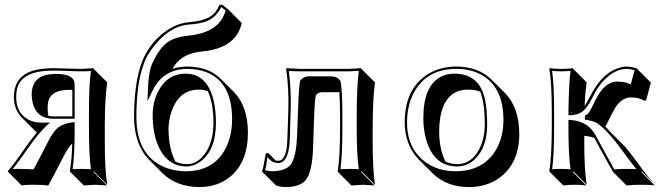

<svg xmlns="http://www.w3.org/2000/svg" viewBox="-20 -718 2776 805"><path d="M183.1 -231.9Q192.9 -230 203.1 -230H283.2V-341.3Q276.9 -341.3 270.5 -341.3Q193.4 -341.3 182.1 -291.5Q179.7 -279.3 179.7 -264.6Q179.7 -246.6 183.1 -231.9ZM282.7 -116.2Q266.6 -102.5 243.7 -56.6Q194.3 39.1 182.6 59.6Q161.1 56.6 119.6 56.6Q83.5 56.6 70.8 59.6L14.2 2.9L12.2 0Q36.6 -26.9 85.9 -98.6Q108.9 -131.3 130.9 -158.2Q132.3 -159.7 134.8 -162.1Q130.9 -165.5 127.9 -168.5L71.3 -225.1Q38.6 -259.3 38.1 -310.1Q38.1 -405.3 134.3 -425.8Q164.1 -431.6 201.2 -432.1Q218.8 -432.1 254.4 -430.7Q298.3 -429.2 323.2 -429.2L371.1 -432.1L373 -429.2L429.7 -372.6Q419.9 -311.5 419.4 -194.3V-121.6Q419.4 -3.4 429.7 56.6L373 0L372.1 2.9L428.7 59.6Q426.8 59.6 379.4 56.6L331.5 59.6L274.9 2.9L272.9 0Q281.7 -54.7 282.7 -116.2ZM163.6 -204.1H189.5L170.4 -186.5Q157.7 -174.3 138.7 -151.4Q120.1 -129.4 68.8 -56.2Q50.8 -30.3 33.2 -9.3Q48.3 -10.3 63 -9.8Q95.7 -9.8 120.6 -7.8Q131.8 -27.3 178.2 -117.7Q204.1 -169.9 226.6 -185.5Q248.5 -200.2 281.7 -204.6L293 -206.1V-168.9Q293 -66.4 284.2 -8.3Q301.8 -9.8 323.2 -9.8Q345.7 -9.8 361.3 -8.3Q353 -66.9 353 -178.2V-251Q353 -363.8 361.3 -420.4Q344.2 -418.9 323.2 -418.9Q297.4 -418.9 253.4 -420.9Q217.3 -422.4 201.2 -421.9Q65.4 -421.9 50.3 -340.3Q47.9 -326.7 47.9 -310.1Q47.9 -245.6 98.1 -216.8Q121.6 -204.1 148.9 -204.1Q150.9 -204.1 155.8 -204.1Q161.1 -204.1 163.6 -204.1ZM293 -220.2H203.1Q134.3 -220.2 117.2 -286.1Q113.3 -303.2 112.8 -320.8Q112.8 -398.9 192.4 -406.7Q203.1 -407.7 213.9 -408.2Q281.7 -408.2 291 -376.5Q293 -369.1 293 -361.8Z M542 -228Q542.5 -403.8 590.8 -492.2Q629.4 -561.5 693.4 -599.1Q732.4 -621.6 772 -625Q853.5 -630.9 881.8 -666Q892.1 -679.2 900.9 -698.2H912.1L937 -678.2L993.7 -621.6Q970.2 -516.6 829.6 -502.4Q749.5 -495.6 713.9 -446.3Q708 -438 703.6 -429.7Q731.4 -438.5 764.2 -439Q854.5 -438.5 904.8 -388.2L961.4 -331.5Q1019 -272.5 1019.5 -161.6Q1019.5 -39.1 944.8 23.4Q892.6 65.9 815.4 66.4Q720.2 65.4 661.6 8.3L605 -48.3Q542.5 -112.8 542 -228ZM814.5 -342.3Q729.5 -342.3 698.2 -247.1Q687 -211.9 686.5 -178.2Q687 -93.8 715.8 -40Q738.3 -30.3 763.2 -29.8Q811 -29.8 843.8 -80.1Q875 -128.4 875 -204.1Q874.5 -286.6 851.1 -335.9Q834 -342.3 814.5 -342.3ZM757.8 -409.2Q850.1 -409.2 876.5 -292.5Q885.3 -252.9 885.3 -204.1Q885.3 -85.4 816.9 -38.1Q790.5 -20.5 763.2 -20Q678.2 -20 640.6 -113.3Q620.1 -165.5 620.1 -234.9Q620.1 -307.1 658.2 -358.9Q694.8 -409.2 757.8 -409.2ZM551.8 -228Q551.8 -72.3 662.1 -20.5Q705.6 -0.5 758.8 0Q881.3 0 930.2 -104.5Q953.1 -154.8 953.1 -217.8Q953.1 -373.5 844.7 -415.5Q808.6 -429.2 764.2 -429.2Q663.1 -428.2 619.1 -336.9L598.6 -293.9L600.1 -341.3Q602.5 -418.5 619.1 -453.1Q649.4 -519 684.6 -542.5Q718.3 -564 772 -568.8Q901.9 -582.5 925.8 -674.3L907.7 -688.5Q884.3 -640.1 836.4 -625.5Q810.5 -617.7 772.9 -615.2Q689.5 -608.9 621.6 -519.5Q608.9 -502.4 599.6 -487.3Q551.8 -400.4 551.8 -228Z M1292.5 -94.2Q1288.6 3.9 1262.2 36.6Q1236.8 66.4 1178.2 66.4Q1150.4 65.9 1136.2 58.6L1079.6 2L1078.6 -1Q1083.5 -9.3 1090.8 -56.2Q1092.8 -67.9 1094.7 -75.2L1105 -76.2L1135.7 -44.9Q1141.1 -43.9 1147 -43.9Q1182.1 -45.4 1184.6 -129.9L1189 -258.8Q1191.4 -347.2 1179.7 -429.2L1180.7 -432.1Q1182.6 -432.1 1237.8 -429.2H1442.9L1494.6 -432.1L1495.6 -429.2L1552.2 -372.6Q1542.5 -304.2 1542.5 -172.4V-122.6Q1542.5 -6.3 1552.2 56.6L1495.6 0L1493.7 2.9L1550.3 59.6Q1548.3 59.6 1502.4 56.6L1453.1 59.6L1397 2.9L1396 0Q1405.8 -61 1405.8 -179.2V-229Q1405.8 -284.7 1402.8 -331.5H1330.1Q1313.5 -330.6 1304.2 -318.4Q1299.3 -300.3 1296.4 -209.5ZM1225.6 -151.4 1230 -266.6Q1233.4 -359.9 1238.3 -377.9L1238.8 -379.4L1239.7 -381.3Q1253.9 -397.9 1273.9 -397.9H1371.6Q1392.6 -397 1405.8 -381.3L1406.7 -379.4L1407.2 -377.9Q1415.5 -348.6 1415.5 -229V-179.2Q1415.5 -65.4 1407.2 -8.3Q1423.8 -9.8 1445.8 -9.8Q1467.8 -9.8 1484.4 -8.3Q1475.6 -69.3 1475.6 -179.2V-229Q1475.6 -353.5 1484.4 -420.9Q1464.8 -419.4 1442.9 -418.9H1237.8Q1213.4 -418.9 1190.9 -420.9Q1201.2 -343.8 1198.7 -258.8L1194.8 -129.9Q1190.4 -35.6 1147 -34.2Q1117.2 -35.2 1101.6 -60.5Q1100.6 -54.7 1099.1 -43Q1095.2 -16.1 1091.3 -4.4Q1106 -0.5 1121.6 0Q1176.3 -1 1197.8 -26.4Q1222.2 -58.1 1225.6 -151.4Z M1676.8 -205.1Q1676.8 -338.9 1765.1 -401.4Q1818.8 -438.5 1892.6 -439Q1986.3 -438.5 2040.5 -384.3L2097.2 -328.1Q2156.7 -267.1 2157.2 -157.2Q2157.2 -33.2 2073.7 27.8Q2020 66.4 1945.3 66.4Q1851.6 65.9 1793.5 8.3L1736.8 -48.3Q1677.2 -109.4 1676.8 -205.1ZM1942.4 -342.3Q1844.7 -342.3 1825.2 -221.2Q1821.3 -194.8 1821.3 -165.5Q1821.8 -91.3 1848.1 -40Q1871.1 -30.3 1897.5 -29.8Q1958.5 -29.8 1991.7 -97.2Q2012.2 -140.6 2012.7 -195.8Q2012.2 -288.6 1993.2 -334Q1970.7 -342.3 1942.4 -342.3ZM1885.7 -409.2Q1989.3 -409.2 2013.2 -302.2Q2022.5 -260.3 2022.5 -195.8Q2022.5 -98.1 1968.8 -48.3Q1937.5 -20.5 1897.5 -20Q1796.9 -20 1765.6 -137.2Q1754.9 -177.7 1754.9 -222.2Q1754.9 -358.4 1829.1 -396.5Q1854.5 -409.2 1885.7 -409.2ZM1686.5 -205.1Q1686.5 -96.2 1762.7 -39.1Q1815.4 -0.5 1888.7 0Q2006.8 0 2060.1 -90.8Q2090.3 -143.6 2090.8 -213.9Q2090.8 -358.9 1990.2 -408.7Q1947.8 -429.2 1892.6 -429.2Q1774.4 -429.2 1719.7 -337.4Q1687 -281.7 1686.5 -205.1Z M2293.5 -250Q2293.5 -369.1 2283.2 -429.2L2285.2 -432.1Q2303.2 -429.2 2333.5 -429.2Q2363.3 -429.2 2381.3 -432.1L2383.3 -429.2L2439.9 -372.6Q2433.1 -328.1 2431.2 -273.4Q2436 -279.8 2462.9 -330.1Q2470.7 -344.2 2477.5 -354Q2519 -416.5 2576.7 -434.1Q2592.8 -439 2607.4 -439Q2626 -438.5 2648.4 -432.1L2652.3 -428.2L2709 -371.6L2689 -297.4L2680.7 -295.4Q2661.6 -309.6 2623 -309.6Q2593.3 -308.6 2567.9 -278.3Q2555.2 -262.7 2529.8 -209.5Q2522.9 -195.3 2517.6 -187.5Q2520.5 -184.6 2521.5 -184.1Q2531.7 -173.8 2545.4 -158.2L2602.1 -101.6Q2620.6 -80.1 2675.8 -4.9Q2700.7 28.8 2727.1 56.6L2670.4 0L2668.5 2.9L2725.1 59.6Q2709.5 56.6 2672.9 56.6Q2632.8 56.6 2606.9 59.6L2550.3 2.9Q2538.6 -16.6 2486.3 -112.8Q2483.9 -116.7 2480 -125Q2474.6 -135.3 2472.2 -139.6Q2454.1 -146.5 2429.7 -148.4V-122.6Q2429.7 -6.3 2439.9 56.6L2383.3 0L2381.3 2.9L2438 59.6Q2419.9 56.6 2390.1 56.6Q2360.4 56.6 2341.8 59.6L2285.2 2.9L2283.2 0Q2293 -61 2293.5 -179.2ZM2444.8 -224.6 2442.4 -227.1V-225.1Q2443.8 -224.6 2444.8 -224.6ZM2377.9 -245.1 2373.5 -250V-245.1Q2376.5 -245.1 2377.9 -245.1ZM2303.2 -250V-179.2Q2303.2 -65.4 2294.9 -8.3Q2314.5 -10.3 2333.5 -9.8Q2353 -9.8 2372.1 -8.3Q2363.3 -69.3 2363.3 -179.2V-215.8L2374 -214.8Q2437.5 -210 2469.2 -163.6Q2476.6 -152.8 2495.1 -117.7Q2548.8 -18.6 2551.8 -14.2Q2554.2 -10.3 2555.7 -7.8Q2584 -10.3 2616.2 -9.8Q2631.8 -9.8 2648.4 -8.8Q2633.3 -25.9 2580.1 -98.6Q2559.1 -127.4 2537.6 -151.4Q2499 -195.3 2474.1 -206.1Q2459.5 -211.9 2440.9 -215.3L2432.6 -216.3L2432.1 -233.4L2438.5 -236.3Q2449.7 -241.2 2467.8 -280.8Q2486.3 -319.8 2503.4 -341.3Q2532.2 -375.5 2566.4 -376Q2605.5 -375.5 2624.5 -363.8L2640.6 -423.8Q2621.6 -429.2 2607.4 -429.2Q2552.2 -429.2 2500.5 -368.2Q2492.2 -357.9 2485.8 -348.6Q2478 -336.4 2464.8 -310.5Q2439.9 -261.2 2417.5 -247.1Q2398.4 -235.8 2373.5 -234.9H2363.3V-250Q2365.2 -371.6 2372.1 -420.9Q2352.5 -418.9 2333.5 -418.9Q2314 -418.9 2294.9 -420.9Q2303.2 -362.3 2303.2 -250Z"/></svg>

Font: Linux Biolinum Shadow O
Style: Regular
Weight: 400
Designer: Philipp H. Poll
Foundry: Philipp H. Poll
Version: Version 1.0.4